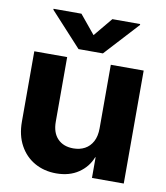

<svg xmlns="http://www.w3.org/2000/svg" viewBox="-82 -787 744 863"><g transform="rotate(10 290.0 -355.5)"><path d="M389.8 -226.2V-515.6H539.8V0H394.7V-94.1H392.8Q375.3 -48.5 333.7 -20.4Q292.1 7.8 232.2 7.8Q177.2 7.8 133.8 -16.7Q90.3 -41.3 65.5 -86.8Q40.6 -132.2 40.6 -194.7V-515.6H190.6V-221.1Q190.6 -170.6 217 -143.4Q243.4 -116.2 288.7 -116.2Q318.1 -116.2 340.8 -128.4Q363.5 -140.6 376.7 -165.1Q389.8 -189.6 389.8 -226.2ZM219.9 -718.8 290.2 -633.4 361.1 -718.8H487.9V-714.5L345.9 -559.8H234.6L92.6 -714.5V-718.8Z"/></g></svg>

Font: Inter Display V
Style: Regular
Weight: 400
Designer: Rasmus Andersson
Foundry: rsms
Version: Version 3.015;git-src